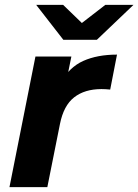

<svg xmlns="http://www.w3.org/2000/svg" viewBox="-20 -771 570 791"><path d="M19 0 126 -538H274L243 -385L229 -429Q265 -494 323 -520Q381 -546 462 -546L434 -402Q424 -403 415.5 -403.5Q407 -404 398 -404Q329 -404 285.5 -370Q242 -336 227 -260L175 0ZM241 -607 129 -751H240L363 -632H260L414 -751H530L379 -607Z"/></svg>

Font: MOST Montserrat
Style: Bold Italic
Weight: 700
Italic angle: -11.3°
Designer: Julieta Ulanovsky
Foundry: Julieta Ulanovsky
Version: Version 8.000;March 11, 2024;FontCreator 15.0.0.2926 64-bit